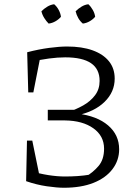

<svg xmlns="http://www.w3.org/2000/svg" viewBox="-20 -876 652 904"><path d="M281 8Q248 8 200 1Q152 -6 103 -23L115 -73Q166 -58 208 -51.5Q250 -45 286 -45Q316 -45 345.5 -47Q375 -49 405 -54L383 -44Q418 -64 444 -94.5Q470 -125 470 -176Q470 -236 419.5 -272Q369 -308 286 -309H205V-359H345L296 -347Q337 -360 371.5 -379.5Q406 -399 427.5 -427.5Q449 -456 449 -495Q449 -551 408.5 -578.5Q368 -606 287 -606Q252 -606 210.5 -600.5Q169 -595 121 -584L108 -630Q162 -644 211 -650.5Q260 -657 296 -657Q366 -657 416 -639Q466 -621 493 -587.5Q520 -554 520 -506Q520 -443 472.5 -396.5Q425 -350 343 -333L345 -341Q437 -330 489 -285.5Q541 -241 541 -173Q541 -121 509.5 -79.5Q478 -38 420 -15Q362 8 281 8ZM103 -23 107 -214H132L171 -23ZM113 -441 108 -630 174 -629 137 -441ZM235 -856Q248 -845 256.5 -829Q265 -813 267 -797Q257 -785 241.5 -776Q226 -767 209 -765Q198 -776 188.5 -791Q179 -806 175 -823Q187 -835 202.5 -844.5Q218 -854 235 -856ZM396 -856Q408 -845 417 -829Q426 -813 428 -797Q418 -785 402.5 -776Q387 -767 370 -765Q357 -776 348.5 -791Q340 -806 336 -823Q348 -835 363.5 -844.5Q379 -854 396 -856Z"/></svg>

Font: Piazzolla 24pt Light
Style: Regular
Weight: 300
Designer: Juan Pablo del Peral
Foundry: Huerta Tipografica
Version: Version 2.005